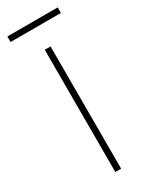

<svg xmlns="http://www.w3.org/2000/svg" viewBox="-192 -745 563 717"><g transform="rotate(-30 89.5 -386.0)"><path d="M198 -706H-19V-682H198ZM102 -66V-593H77V-66Z"/></g></svg>

Font: Noto Sans Malayalam UI Condensed Thin
Style: Regular
Weight: 100
Width: 3
Designer: Jelle Bosma - Monotype Design Team
Foundry: Monotype Imaging Inc.
Version: Version 2.104